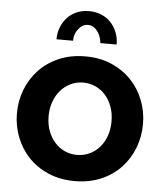

<svg xmlns="http://www.w3.org/2000/svg" viewBox="-53 -777 712 833"><g transform="rotate(5 303.0 -360.0)"><path d="M302 -670Q279 -670 261 -648Q243 -626 243 -596H171Q171 -625 181 -649.5Q191 -674 208 -692Q225 -710 249 -720Q273 -730 302 -730Q330 -730 354.5 -720Q379 -710 396 -692Q413 -674 423 -649.5Q433 -625 433 -596H362Q359 -628 342 -649Q325 -670 302 -670ZM303 10Q239 10 188 -12Q137 -34 101.5 -71.5Q66 -109 47 -158Q28 -207 28 -261Q28 -316 47 -365Q66 -414 101.5 -451.5Q137 -489 188 -511Q239 -533 303 -533Q367 -533 417.5 -511Q468 -489 503.5 -451.5Q539 -414 558 -365Q577 -316 577 -261Q577 -207 558 -158Q539 -109 504 -71.5Q469 -34 418 -12Q367 10 303 10ZM166 -261Q166 -226 176.5 -197.5Q187 -169 205.5 -148Q224 -127 249 -115.5Q274 -104 303 -104Q332 -104 357 -115.5Q382 -127 400.5 -148Q419 -169 429.5 -198Q440 -227 440 -262Q440 -296 429.5 -325Q419 -354 400.5 -375Q382 -396 357 -407.5Q332 -419 303 -419Q274 -419 249 -407Q224 -395 205.5 -374Q187 -353 176.5 -324Q166 -295 166 -261Z"/></g></svg>

Font: IngvarSans
Style: Bold
Weight: 700
Version: Version 3.000